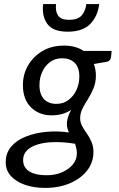

<svg xmlns="http://www.w3.org/2000/svg" viewBox="-20 -737 583 939"><path d="M201 182Q146 182 102.5 167Q59 152 33.5 124Q8 96 8 57Q8 10 36 -21.5Q64 -53 110 -70.5Q156 -88 210.5 -92.5Q265 -97 317 -89Q313 -98 310 -108.5Q307 -119 307 -131Q307 -146 312 -162.5Q317 -179 328 -200Q309 -187 285.5 -180Q262 -173 232 -173Q171 -173 131.5 -212Q92 -251 92 -321Q92 -373 117 -416.5Q142 -460 187 -487Q232 -514 294 -514Q321 -514 345.5 -507.5Q370 -501 389 -488H526L523 -459Q521 -439 503 -435L439 -424Q444 -411 446.5 -396.5Q449 -382 449 -366Q449 -333 436.5 -303.5Q424 -274 410 -252Q396 -231 384 -207.5Q372 -184 372 -158Q372 -139 382 -120Q392 -101 405 -84Q418 -65 427.5 -43Q437 -21 437 6Q437 57 406.5 96.5Q376 136 322.5 159Q269 182 201 182ZM209 120Q250 120 283.5 105.5Q317 91 336.5 67Q356 43 356 13Q356 3 354.5 -5Q353 -13 351 -20.5Q349 -28 347 -34Q291 -43 244.5 -42Q198 -41 164 -30.5Q130 -20 111.5 -1Q93 18 93 46Q93 70 106.5 86.5Q120 103 145.5 111.5Q171 120 209 120ZM256 -229Q290 -229 315.5 -248.5Q341 -268 354.5 -298.5Q368 -329 368 -363Q368 -407 345.5 -429.5Q323 -452 284 -452Q249 -452 224.5 -433.5Q200 -415 186.5 -385.5Q173 -356 173 -321Q173 -276 195 -252.5Q217 -229 256 -229ZM311 -582Q239 -582 211.5 -620Q184 -658 191 -717H254Q250 -682 264 -661Q278 -640 318 -640Q360 -640 379 -661Q398 -682 402 -717H465Q458 -657 421 -619.5Q384 -582 311 -582Z"/></svg>

Font: Aleo
Style: Italic
Weight: 400
Italic angle: -7°
Designer: Alessio Laiso
Foundry: Alessio Laiso
Version: Version 2.001;gftools[0.9.29]